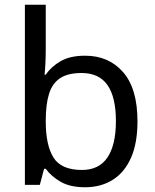

<svg xmlns="http://www.w3.org/2000/svg" viewBox="-20 -780 655 810"><path d="M173 -575Q173 -541 171.5 -511.5Q170 -482 168 -465H173Q196 -499 236 -522Q276 -545 339 -545Q439 -545 499.5 -475.5Q560 -406 560 -268Q560 -176 532.5 -114Q505 -52 455 -21Q405 10 339 10Q276 10 236 -13Q196 -36 173 -68H166L148 0H85V-760H173ZM324 -472Q267 -472 234 -450.5Q201 -429 187 -384.5Q173 -340 173 -271V-267Q173 -168 205.5 -115.5Q238 -63 326 -63Q398 -63 433.5 -116Q469 -169 469 -269Q469 -370 433.5 -421Q398 -472 324 -472Z"/></svg>

Font: hingu115
Style: Book
Weight: 400
Designer: Jelle Bosma - Monotype Design Team
Foundry: Monotype Imaging Inc.
Version: Version 2.003